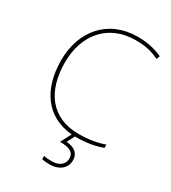

<svg xmlns="http://www.w3.org/2000/svg" viewBox="-227 -840 1068 1196"><g transform="rotate(30 307.0 -242.0)"><path d="M439 145C439 97 405 68 347 65L375 10C379 10 382 10 386 10C465 10 526 -4 570 -21V-44C522 -27 463 -15 386 -15C189 -15 90 -153 90 -360C90 -555 204 -699 405 -699C460 -699 516 -692 573 -662L583 -687C528 -712 470 -724 405 -724C191 -724 63 -568 63 -360C63 -152 162 -7 351 9L311 85C382 85 414 104 414 146C414 191 377 216 326 216C301 216 286 215 269 210V234C284 238 301 240 326 240C391 240 439 203 439 145Z"/></g></svg>

Font: Noto Sans Devanagari UI Thin
Style: Regular
Weight: 100
Designer: Jelle Bosma - Monotype Design Team
Foundry: Monotype Imaging Inc.
Version: Version 2.004